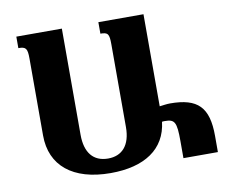

<svg xmlns="http://www.w3.org/2000/svg" viewBox="-79 -813 1093 922"><g transform="rotate(-10 467.5 -352.0)"><path d="M687 -191C736 -191 745 -177 745 -83V0H913V-79C913 -219 862 -270 727 -270C710 -270 694 -267 676 -265V-714H456V-658C493 -658 499 -649 499 -599V-195C499 -106 457 -61 389 -61C317 -61 278 -109 278 -196V-714H56V-658C93 -658 100 -649 100 -599V-224C100 -77 205 10 389 10C555 10 659 -59 674 -190C679 -191 685 -191 687 -191Z"/></g></svg>

Font: Noto Serif Armenian Extra
Style: Regular
Weight: 800
Designer: Monotype Design Team
Foundry: Monotype Imaging Inc.
Version: Version 1.901